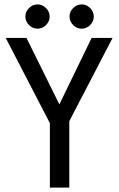

<svg xmlns="http://www.w3.org/2000/svg" viewBox="-20 -866 540 870"><path d="M395 -694H490L294 -317V-16H206V-308L6 -694H100L249 -393ZM150 -846Q172 -846 188.5 -829.5Q205 -813 205 -791Q205 -769 188.5 -752.5Q172 -736 150 -736Q128 -736 111.5 -752.5Q95 -769 95 -791Q95 -813 111.5 -829.5Q128 -846 150 -846ZM350 -846Q372 -846 388.5 -829.5Q405 -813 405 -791Q405 -769 388.5 -752.5Q372 -736 350 -736Q328 -736 311.5 -752.5Q295 -769 295 -791Q295 -813 311.5 -829.5Q328 -846 350 -846Z"/></svg>

Font: D2Coding ligature
Style: Regular
Weight: 400
Monospace: yes
Designer: Yong-Rak Park; Jeong-Hwan Yoon; Sang-Min Lee;
Foundry: NHN Corporation
Version: Version 1.3.2; Build 20180524